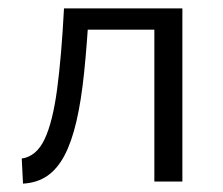

<svg xmlns="http://www.w3.org/2000/svg" viewBox="-20 -434 534 459"><path d="M35 5 32 -55Q67 -60 86.5 -101Q106 -142 116.5 -220.5Q127 -299 133 -414H193Q188 -327 181 -259.5Q174 -192 162.5 -143Q151 -94 134 -62Q117 -30 93 -13.5Q69 3 35 5ZM349 0V-414H416V0ZM168 -363V-414H378V-363Z"/></svg>

Font: Ysabeau Office
Style: Regular
Weight: 400
Designer: Christian Thalmann (Catharsis Fonts)
Version: Version 2.001;gftools[0.9.30]; featfreeze: tnum,lnum,ss02